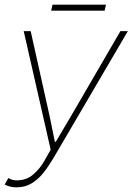

<svg xmlns="http://www.w3.org/2000/svg" viewBox="-30 -794 570 826"><path d="M40 12Q27 12 14.5 9Q2 6 -10 0L6 -28Q23 -18 42 -18Q83 -18 112.5 -43Q142 -68 162 -104L188 -150L72 -660H102L184 -292L206 -184H210L274 -292L488 -660H520L200 -114Q180 -80 157.5 -51.5Q135 -23 106.5 -5.5Q78 12 40 12ZM190 -748 196 -774H426L420 -748Z"/></svg>

Font: Source Sans 3 ExtraLight
Style: Italic
Weight: 250
Italic angle: -11°
Designer: Paul D. Hunt
Foundry: Adobe
Version: Version 3.046;hotconv 1.0.118;makeotfexe 2.5.65603